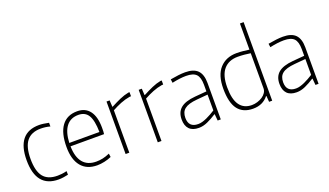

<svg xmlns="http://www.w3.org/2000/svg" viewBox="-74 -1327 3178 1856"><g transform="rotate(-20 1515.0 -399.0)"><path d="M280 10Q51 10 51 -270Q51 -409 108 -479.5Q165 -550 280 -550Q300 -550 325.5 -546.5Q351 -543 379 -537V-499Q333 -512 283 -512Q186 -512 138.5 -452.5Q91 -393 91 -269Q91 -144 137 -86Q183 -28 282 -28Q304 -28 326.5 -30.5Q349 -33 378 -40L379 -3Q359 2 331.5 6Q304 10 280 10Z M678 9Q571 9 514 -60Q457 -129 457 -259Q457 -401 511.5 -475Q566 -549 671 -549Q755 -549 799.5 -489.5Q844 -430 844 -317Q844 -294 843.5 -279Q843 -264 841 -252H496Q498 -141 545 -84.5Q592 -28 681 -28Q715 -28 748 -35Q781 -42 820 -59L825 -23Q792 -8 752.5 0.5Q713 9 678 9ZM670 -512Q589 -512 545 -454.5Q501 -397 496 -287H806Q804 -406 772 -459Q740 -512 670 -512Z M971 -540H1003L1007 -473H1011Q1062 -500 1107.5 -520Q1153 -540 1199 -549H1211V-507H1198Q1149 -499 1101.5 -480Q1054 -461 1009 -436V0H971Z M1302 -540H1334L1338 -473H1342Q1393 -500 1438.5 -520Q1484 -540 1530 -549H1542V-507H1529Q1480 -499 1432.5 -480Q1385 -461 1340 -436V0H1302Z M1725 5Q1660 5 1627 -29Q1594 -63 1594 -128Q1594 -203 1641.5 -243Q1689 -283 1792 -292L1912 -302V-370Q1912 -446 1881.5 -478Q1851 -510 1777 -510Q1715 -510 1633 -492L1628 -529Q1673 -537 1710.5 -541.5Q1748 -546 1781 -546Q1868 -546 1909 -504.5Q1950 -463 1950 -375V0H1918L1912 -67H1908Q1860 -36 1814.5 -15.5Q1769 5 1725 5ZM1731 -32Q1752 -32 1774.5 -38.5Q1797 -45 1820.5 -55.5Q1844 -66 1867 -79Q1890 -92 1912 -106V-269L1799 -259Q1753 -255 1721.5 -245.5Q1690 -236 1670.5 -220.5Q1651 -205 1642 -182.5Q1633 -160 1633 -130Q1633 -32 1731 -32Z M2281 10Q2178 10 2126 -57.5Q2074 -125 2074 -270Q2074 -409 2138.5 -479.5Q2203 -550 2311 -550Q2346 -550 2378 -546.5Q2410 -543 2441 -539V-808H2479V0H2447L2442 -62H2438Q2411 -27 2371.5 -8.5Q2332 10 2281 10ZM2281 -27Q2310 -27 2339 -36Q2368 -45 2390.5 -60Q2413 -75 2427 -96Q2441 -117 2441 -141V-502Q2409 -507 2377 -510Q2345 -513 2310 -513Q2217 -513 2165.5 -453Q2114 -393 2114 -270Q2114 -146 2156.5 -86.5Q2199 -27 2281 -27Z M2731 5Q2666 5 2633 -29Q2600 -63 2600 -128Q2600 -203 2647.5 -243Q2695 -283 2798 -292L2918 -302V-370Q2918 -446 2887.5 -478Q2857 -510 2783 -510Q2721 -510 2639 -492L2634 -529Q2679 -537 2716.5 -541.5Q2754 -546 2787 -546Q2874 -546 2915 -504.5Q2956 -463 2956 -375V0H2924L2918 -67H2914Q2866 -36 2820.5 -15.5Q2775 5 2731 5ZM2737 -32Q2758 -32 2780.5 -38.5Q2803 -45 2826.5 -55.5Q2850 -66 2873 -79Q2896 -92 2918 -106V-269L2805 -259Q2759 -255 2727.5 -245.5Q2696 -236 2676.5 -220.5Q2657 -205 2648 -182.5Q2639 -160 2639 -130Q2639 -32 2737 -32Z"/></g></svg>

Font: Encode Sans Narrow
Style: Thin
Weight: 250
Designer: Pablo Impallari, Andres Torresi
Foundry: Pablo Impallari, Andres Torresi
Version: Version 1.000; ttfautohint (v1.00) -l 8 -r 50 -G 200 -x 14 -